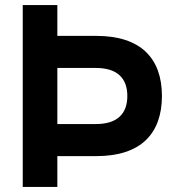

<svg xmlns="http://www.w3.org/2000/svg" viewBox="-20 -740 691 760"><path d="M70 0V-720H207V-598H360Q426 -598 475.2 -582Q524.5 -566 556.8 -535.2Q589 -504.5 605 -460.5Q621 -416.5 621 -360Q621 -304 605 -259.8Q589 -215.5 556.8 -184.8Q524.5 -154 475.2 -138Q426 -122 360 -122H207V0ZM207 -249H359Q421 -249 452.5 -277.2Q484 -305.5 484 -360Q484 -414.5 452.5 -442.8Q421 -471 359 -471H207Z"/></svg>

Font: Vela Sans ExtBd
Style: Regular
Weight: 800
Designer: Principal design: Mikhail Sharanda - project Manrope.
Design modification: Ravid Balaliev
Foundry: Mikhail Sharanda
Version: Version 1.001